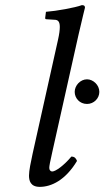

<svg xmlns="http://www.w3.org/2000/svg" viewBox="-20 -718 407 748"><path d="M286 -583C301 -648 311 -688 311 -688C311 -695 308 -698 299 -698C272 -688 200 -675 159 -672L156 -648C156 -645 157 -643 161 -643L192 -641C205 -641 213 -635 213 -613C213 -602 211 -585 206 -563L107 -119C100 -87 93 -53 93 -34C93 -15 98 10 135 10C180 10 235 -16 280 -91C276 -101 271 -108 258 -108C228 -72 196 -50 184 -50C176 -50 172 -56 172 -64C172 -72 175 -87 184 -127ZM271 -360C271 -336 290 -313 319 -313C346 -313 367 -335 367 -360C367 -387 343 -409 319 -409C293 -409 271 -385 271 -360Z"/></svg>

Font: Libertinus Serif
Style: Italic
Weight: 400
Italic angle: -12°
Designer: Philipp H. Poll, Khaled Hosny
Foundry: Caleb Maclennan
Version: Version 7.050;RELEASE